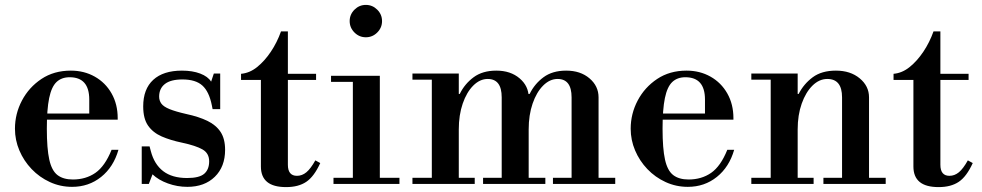

<svg xmlns="http://www.w3.org/2000/svg" viewBox="-20 -750 4006 783"><path d="M274 12Q226 12 183.5 -7.5Q141 -27 109 -60.5Q77 -94 59 -136.5Q41 -179 41 -225Q41 -286 69.5 -340Q98 -394 149 -428Q200 -462 269 -462Q323 -462 366.5 -437.5Q410 -413 435 -369Q460 -325 460 -268V-262H133V-287H344V-344Q344 -435 264 -435Q231 -435 210.5 -415.5Q190 -396 180.5 -350Q171 -304 171 -225Q171 -144 181 -99Q191 -54 214.5 -36Q238 -18 277 -18Q330 -18 369 -45Q408 -72 435 -139H463Q443 -69 392.5 -28.5Q342 12 274 12Z M744 12Q703 12 664.5 -2Q626 -16 602 -39L587 0H558V-153H590L595 -134Q609 -80 645.5 -52Q682 -24 743 -24Q793 -24 813 -41.5Q833 -59 833 -92Q833 -125 806 -140.5Q779 -156 723 -168Q675 -178 639.5 -193.5Q604 -209 584 -237.5Q564 -266 564 -316Q564 -387 605 -424.5Q646 -462 722 -462Q765 -462 796.5 -450Q828 -438 841 -417L852 -450H878V-305H847L844 -320Q833 -376 805.5 -401Q778 -426 724 -426Q676 -426 652.5 -407.5Q629 -389 629 -356Q629 -340 638 -327.5Q647 -315 671.5 -305Q696 -295 740 -285Q791 -274 826 -257Q861 -240 879.5 -212Q898 -184 898 -139Q898 -70 856 -29Q814 12 744 12Z M1147 13Q1095 13 1069.5 -8Q1044 -29 1044 -71V-424H963V-449Q998 -452 1028.5 -476.5Q1059 -501 1084.5 -539Q1110 -577 1126 -622H1154V-449H1269V-424H1154V-78Q1154 -33 1191 -33Q1212 -33 1229.5 -47.5Q1247 -62 1266 -96L1286 -85Q1261 -30 1229 -8.5Q1197 13 1147 13Z M1419 -15V-425H1529V-15ZM1340 0V-25H1609V0ZM1330 -416V-441H1529V-416ZM1472 -598Q1445 -598 1425.5 -617.5Q1406 -637 1406 -664Q1406 -691 1425.5 -710.5Q1445 -730 1472 -730Q1499 -730 1518.5 -710.5Q1538 -691 1538 -664Q1538 -637 1518.5 -617.5Q1499 -598 1472 -598Z M2311 -15V-353Q2311 -428 2254 -428Q2222 -428 2195 -401Q2168 -374 2152 -327.5Q2136 -281 2136 -222L2116 -367H2140Q2160 -408 2196.5 -435Q2233 -462 2289 -462Q2347 -462 2384 -430.5Q2421 -399 2421 -353V-15ZM1662 0V-25H1916V0ZM1741 -15V-434H1851V-15ZM1950 0V-25H2204V0ZM1662 -425V-450H1851V-425ZM2026 -15V-353Q2026 -428 1969 -428Q1937 -428 1910 -401Q1883 -374 1867 -327.5Q1851 -281 1851 -222L1831 -367H1855Q1875 -408 1911.5 -435Q1948 -462 2004 -462Q2062 -462 2099 -430.5Q2136 -399 2136 -353V-15ZM2235 0V-25H2489V0Z M2785 12Q2737 12 2694.5 -7.5Q2652 -27 2620 -60.5Q2588 -94 2570 -136.5Q2552 -179 2552 -225Q2552 -286 2580.5 -340Q2609 -394 2660 -428Q2711 -462 2780 -462Q2834 -462 2877.5 -437.5Q2921 -413 2946 -369Q2971 -325 2971 -268V-262H2644V-287H2855V-344Q2855 -435 2775 -435Q2742 -435 2721.5 -415.5Q2701 -396 2691.5 -350Q2682 -304 2682 -225Q2682 -144 2692 -99Q2702 -54 2725.5 -36Q2749 -18 2788 -18Q2841 -18 2880 -45Q2919 -72 2946 -139H2974Q2954 -69 2903.5 -28.5Q2853 12 2785 12Z M3414 -15V-353Q3414 -428 3354 -428Q3321 -428 3293.5 -401Q3266 -374 3249.5 -327.5Q3233 -281 3233 -222L3213 -367H3237Q3258 -408 3294.5 -435Q3331 -462 3389 -462Q3448 -462 3486 -430.5Q3524 -399 3524 -353V-15ZM3044 0V-25H3298V0ZM3123 -15V-434H3233V-15ZM3338 0V-25H3592V0ZM3044 -425V-450H3233V-425Z M3808 13Q3756 13 3730.5 -8Q3705 -29 3705 -71V-424H3624V-449Q3659 -452 3689.5 -476.5Q3720 -501 3745.5 -539Q3771 -577 3787 -622H3815V-449H3930V-424H3815V-78Q3815 -33 3852 -33Q3873 -33 3890.5 -47.5Q3908 -62 3927 -96L3947 -85Q3922 -30 3890 -8.5Q3858 13 3808 13Z"/></svg>

Font: Libre Bodoni
Style: Regular
Weight: 400
Designer: Pablo Impallari, Rodrigo Fuenzalida
Foundry: Impallari Type
Version: Version 2.005;gftools[0.9.23]